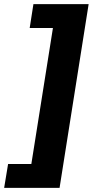

<svg xmlns="http://www.w3.org/2000/svg" viewBox="-73 -725 479 925"><path d="M-53 180 -34 65H78L182 -590H70L88 -705H354L214 180Z"/></svg>

Font: Nunito Sans 10pt ExtraBold
Style: Italic
Weight: 800
Italic angle: -9°
Designer: Vernon Adams
Foundry: Vernon Adams
Version: Version 3.101;gftools[0.9.27]